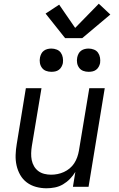

<svg xmlns="http://www.w3.org/2000/svg" viewBox="-20 -1004 640 1032"><path d="M230 8Q201 8 173.5 0.5Q146 -7 124 -23.5Q102 -40 88.5 -64Q75 -88 69 -115Q63 -142 64 -171.5Q65 -201 70 -230L119 -530H203L151 -218Q148 -199 147.5 -180Q147 -161 150.5 -143.5Q154 -126 163 -110.5Q172 -95 186 -84.5Q200 -74 218 -69.5Q236 -65 255 -65Q272 -65 289.5 -68.5Q307 -72 323.5 -79.5Q340 -87 354.5 -99Q369 -111 379 -126.5Q389 -142 395 -159Q401 -176 404 -193L460 -530H543L456 0H372L385 -80Q373 -60 356 -42.5Q339 -25 318.5 -13Q298 -1 275 3.5Q252 8 230 8ZM456 -618Q441 -618 427.5 -623Q414 -628 405.5 -639.5Q397 -651 394.5 -665.5Q392 -680 395 -695Q397 -705 402 -715Q407 -725 416 -731.5Q425 -738 435.5 -740.5Q446 -743 456 -743Q471 -743 485 -737.5Q499 -732 507 -720.5Q515 -709 517.5 -694.5Q520 -680 518 -665Q516 -655 510.5 -645Q505 -635 496 -628.5Q487 -622 476.5 -620Q466 -618 456 -618ZM256 -618Q241 -618 227.5 -623Q214 -628 205.5 -639.5Q197 -651 194.5 -665.5Q192 -680 195 -695Q197 -705 202 -715Q207 -725 216 -731.5Q225 -738 235.5 -740.5Q246 -743 256 -743Q271 -743 285 -737.5Q299 -732 307 -720.5Q315 -709 317.5 -694.5Q320 -680 318 -665Q316 -655 310.5 -645Q305 -635 296 -628.5Q287 -622 276.5 -620Q266 -618 256 -618ZM330 -799 225 -931 298 -979 384 -854 511 -984 573 -926 422 -799Z"/></svg>

Font: Iosevka Curly Extended Oblique
Style: Regular
Weight: 400
Width: 7
Italic angle: -9°
Monospace: yes
Designer: Belleve Invis
Foundry: Belleve Invis
Version: Version 11.1.0; ttfautohint (v1.8.3)